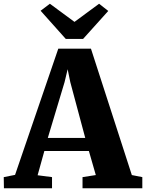

<svg xmlns="http://www.w3.org/2000/svg" viewBox="-45 -1006 780 1026"><path d="M35.5 -71.5 266.5 -746H441L659.5 -70.5L715.5 -59.5V0H396V-59.5L467 -70.5L430 -199H192L156 -69.5L233 -59.5V0H-24L-25 -59.5ZM410.5 -269 330.5 -567.5 316.5 -636 300 -567 210.5 -269ZM306.5 -798 172 -948.5 221.5 -986 353 -889 484.5 -986 533.5 -947.5 399 -798Z"/></svg>

Font: Merriweather 36pt Black
Style: Regular
Weight: 900
Version: Version 2.100